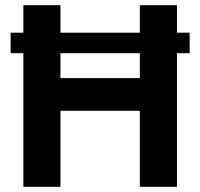

<svg xmlns="http://www.w3.org/2000/svg" viewBox="-20 -720 772 740"><path d="M21 -515V-594H711V-515ZM70 0V-700H213V-419H519V-700H662V0H519V-293H213V0Z"/></svg>

Font: MuseoModerno Thin SemiBold
Style: Regular
Weight: 600
Version: Version 1.003